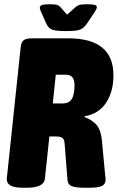

<svg xmlns="http://www.w3.org/2000/svg" viewBox="-20 -880 553 902"><path d="M87 2Q45 2 27.5 -9.5Q10 -21 12 -42L77 -657Q79 -680 90 -690Q101 -700 131 -700H301Q513 -700 513 -526Q513 -450 478.5 -397.5Q444 -345 378 -334L377 -330Q407 -320 430.5 -296.5Q454 -273 459 -217L474 -58Q475 -53 475.5 -47.5Q476 -42 476 -35Q476 -16 460 -7Q444 2 399 2H376Q341 2 320 -4.5Q299 -11 297 -35L284 -200Q283 -224 274 -231.5Q265 -239 241 -239H212L191 -41Q187 2 106 2ZM228 -394H275Q304 -394 317 -414.5Q330 -435 330 -481Q330 -529 289 -529H242ZM390 -860Q410 -860 422.5 -857.5Q435 -855 435 -846Q435 -839 424 -822L389 -770Q372 -745 352.5 -739.5Q333 -734 291 -734Q249 -734 228.5 -739.5Q208 -745 197 -770L174 -822Q171 -829 169 -834Q167 -839 167 -843Q167 -854 179 -857Q191 -860 212 -860Q232 -860 244 -858Q256 -856 267 -843L295 -811L331 -843Q345 -856 357.5 -858Q370 -860 390 -860Z"/></svg>

Font: Asap Condensed Condensed Black
Style: Italic
Weight: 900
Width: 3
Italic angle: -6°
Designer: Pablo Cosgaya
Foundry: Omnibus-Type
Version: Version 3.001; ttfautohint (v1.8.4.7-5d5b)